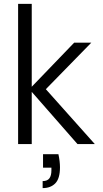

<svg xmlns="http://www.w3.org/2000/svg" viewBox="-20 -740 527 986"><path d="M378 0 131 -282 361 -521H449L193 -259L194 -306L467 0ZM73 0V-720H143V0ZM199 226V190Q223 190 233.5 176Q244 162 244 135V121H201V52H280Q284 70 286 87.5Q288 105 288 119Q288 177 264 201.5Q240 226 199 226Z"/></svg>

Font: DM Sans 10pt Light
Style: Regular
Weight: 300
Version: Version 4.004;gftools[0.9.30]